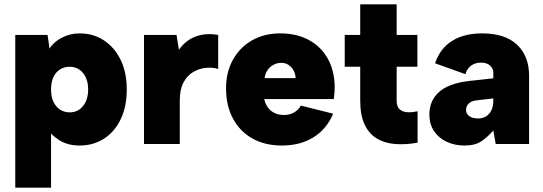

<svg xmlns="http://www.w3.org/2000/svg" viewBox="-20 -660 2489 880"><path d="M190 -78H214V200H50V-500H198L207 -437Q224 -466 262 -486.5Q300 -507 345 -507Q407 -507 455.5 -475.5Q504 -444 532.5 -386.5Q561 -329 561 -250Q561 -171 533 -113Q505 -55 456 -24Q407 7 345 7Q289 7 250 -18.5Q211 -44 190 -78ZM384 -250Q384 -297 360.5 -325.5Q337 -354 299 -354Q275 -354 255.5 -342Q236 -330 225 -307Q214 -284 214 -250Q214 -217 225 -193.5Q236 -170 255.5 -157.5Q275 -145 299 -145Q337 -145 360.5 -174Q384 -203 384 -250Z M640 -500H789L800 -432Q819 -459 845 -476.5Q871 -494 904.5 -500.5Q938 -507 980 -500V-344Q954 -352 923.5 -349Q893 -346 865.5 -330Q838 -314 821 -282Q804 -250 804 -199V0H640Z M1272 7Q1194 7 1136.5 -25.5Q1079 -58 1047.5 -117Q1016 -176 1016 -255Q1016 -329 1047.5 -386Q1079 -443 1135 -475Q1191 -507 1264 -507Q1340 -507 1396 -476.5Q1452 -446 1483 -390Q1514 -334 1514 -259Q1514 -248 1513 -235Q1512 -222 1510 -206H1191Q1196 -183 1208.5 -166.5Q1221 -150 1239.5 -141.5Q1258 -133 1281 -133Q1307 -133 1327 -144Q1347 -155 1359 -176L1507 -139Q1477 -68 1416.5 -30.5Q1356 7 1272 7ZM1335 -302Q1334 -323 1324.5 -339Q1315 -355 1300 -364Q1285 -373 1266 -372Q1247 -371 1231.5 -362Q1216 -353 1205.5 -337.5Q1195 -322 1193 -302Z M1631 -500V-640H1798V-500H1893V-354H1798V-198Q1798 -170 1813 -158Q1828 -146 1850 -145.5Q1872 -145 1894 -150V-6Q1838 4 1790 0Q1742 -4 1706.5 -25.5Q1671 -47 1651 -89.5Q1631 -132 1631 -198V-354H1560V-500Z M2252 0 2241 -62Q2214 -31 2185.5 -12Q2157 7 2109 7Q2065 7 2028.5 -9.5Q1992 -26 1970 -58Q1948 -90 1948 -136Q1948 -198 1992 -238Q2036 -278 2131 -289L2241 -301V-330Q2241 -344 2227 -358.5Q2213 -373 2184 -373Q2158 -373 2139 -359Q2120 -345 2113 -320L1974 -370Q1997 -438 2052 -472.5Q2107 -507 2190 -507Q2295 -507 2350 -455Q2405 -403 2405 -312V0ZM2241 -209 2163 -200Q2140 -197 2128 -185Q2116 -173 2116 -156Q2116 -139 2130.5 -128Q2145 -117 2171 -117Q2192 -117 2207.5 -126.5Q2223 -136 2232 -154Q2241 -172 2241 -199Z"/></svg>

Font: Albert Sans Black
Style: Regular
Weight: 900
Designer: Andreas Rasmussen
Foundry: a.Foundry
Version: Version 1.025